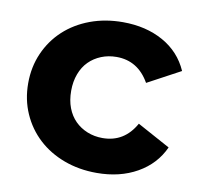

<svg xmlns="http://www.w3.org/2000/svg" viewBox="-67 -616 726 695"><g transform="rotate(10 296.0 -269.0)"><path d="M31 -269Q31 -329 53.5 -380Q76 -431 116 -468Q156 -505 211 -525.5Q266 -546 331 -546Q416 -546 479.5 -510.5Q543 -475 572 -409L451 -344Q409 -418 330 -418Q300 -418 274 -407.5Q248 -397 229 -378Q210 -359 199.5 -331Q189 -303 189 -269Q189 -234 199.5 -206.5Q210 -179 229 -160Q248 -141 274 -130.5Q300 -120 330 -120Q410 -120 451 -194L572 -128Q543 -64 479.5 -28Q416 8 331 8Q266 8 211 -12.5Q156 -33 116 -70Q76 -107 53.5 -158Q31 -209 31 -269Z"/></g></svg>

Font: CMG Sans
Style: Bold
Weight: 700
Designer: Julieta Ulanovsky
Foundry: Julieta Ulanovsky
Version: Version 7.200